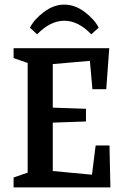

<svg xmlns="http://www.w3.org/2000/svg" viewBox="-20 -813 528 833"><path d="M39 -43 100 -64V-540L39 -561V-604H454L441 -426H381L370 -549L209 -535V-346L353 -341V-286L209 -281V-71L379 -55L395 -182H455L459 0H39ZM110 -693Q128 -729 170.5 -761Q213 -793 259 -793Q305 -793 347.5 -761Q390 -729 408 -693L376 -664Q320 -723 259 -723Q198 -723 141 -664Z"/></svg>

Font: Grenze Medium
Style: Regular
Weight: 500
Designer: Renata Polastri
Foundry: Omnibus-Type
Version: Version 1.002; ttfautohint (v1.8)